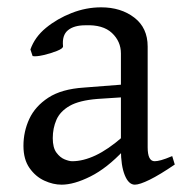

<svg xmlns="http://www.w3.org/2000/svg" viewBox="-20 -489 504 524"><path d="M310 -80V-343Q310 -376 285.5 -399Q261 -422 213 -420Q182 -420 165.5 -406.5Q149 -393 152 -363Q153 -357 135.5 -350Q118 -343 98 -338.5Q78 -334 69 -336L63 -354Q75 -388 105.5 -413Q136 -438 175.5 -453.5Q215 -469 256 -469Q310 -469 346.5 -441Q383 -413 383 -362V-87Q383 -49 402 -49Q409 -49 420 -52Q431 -55 450 -63L457 -40Q416 -12 388.5 1.5Q361 15 348 15Q331 15 320.5 -11Q310 -37 310 -80ZM44 -91Q44 -130 60 -164.5Q76 -199 112 -222.5Q148 -246 209 -250L363 -262L368 -227L246 -219Q196 -215 170 -200Q144 -185 134 -162Q124 -139 124 -112Q124 -86 134 -72.5Q144 -59 156.5 -54Q169 -49 177 -49Q207 -49 241 -65Q275 -81 314 -115L318 -79Q272 -30 227 -7.5Q182 15 148 15Q125 15 101 4Q77 -7 60.5 -30.5Q44 -54 44 -91Z"/></svg>

Font: ChillKai
Style: Regular
Weight: 400
Designer: ChillType
Foundry: 寒蝉字型
Version: Version 2.000